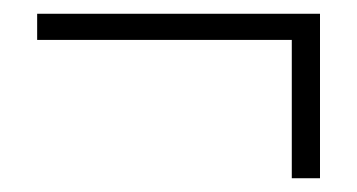

<svg xmlns="http://www.w3.org/2000/svg" viewBox="-20 -369 519 279"><path d="M404 -110V-311H34V-349H445V-110Z"/></svg>

Font: Giro Light
Style: Regular
Weight: 300
Designer: Paul D. Hunt
Foundry: Adobe Systems Incorporated
Version: Version 1.000;PS 1.0;hotconv 1.0.88;makeotf.lib2.5.647800